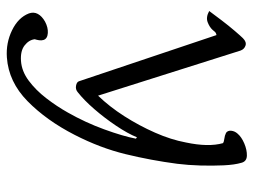

<svg xmlns="http://www.w3.org/2000/svg" viewBox="-110 -416 738 558"><g transform="rotate(90 259.0 -137.0)"><path d="M394 -308Q408 -374 396 -416Q392 -419 383 -420Q374 -421 366 -425Q359 -430 360 -440Q361 -450 368 -458Q378 -470 397 -478Q416 -486 432.5 -485.5Q449 -485 453 -470Q459 -450 460.5 -418Q462 -386 461 -350.5Q460 -315 456 -283Q446 -207 428 -133Q410 -59 372 15Q330 97 274 152Q218 207 147 212Q105 215 68 197Q31 179 19 148Q14 134 20.5 122Q27 110 43 101Q60 92 76 93Q92 94 96 105Q98 111 97 118Q96 125 94 131Q96 148 112 160.5Q128 173 157 171Q187 169 214.5 148.5Q242 128 265.5 97.5Q289 67 307 35Q336 -16 356 -71Q376 -126 383 -163L379 -166Q368 -139 345.5 -105.5Q323 -72 297 -42Q271 -12 248 6Q240 13 229 11Q218 9 216 2L82 -397Q80 -397 76.5 -395.5Q73 -394 67 -386Q59 -377 44.5 -371.5Q30 -366 12 -376Q23 -391 39 -412Q55 -433 70 -450.5Q85 -468 91 -474Q102 -485 112.5 -481.5Q123 -478 127 -467L258 -53Q290 -86 317.5 -129Q345 -172 365.5 -218.5Q386 -265 394 -308Z"/></g></svg>

Font: Diphylleia
Style: Regular
Weight: 400
Designer: Minha Hyung
Foundry: JAMO
Version: Version 1.000; ttfautohint (v1.8.4.7-5d5b);gftools[0.9.28]